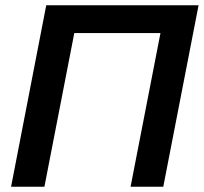

<svg xmlns="http://www.w3.org/2000/svg" viewBox="-20 -708 773 728"><path d="M261.7 -582.5 148.4 0H22L155.3 -688H732.9L599.1 0H475.1L588.4 -582.5Z"/></svg>

Font: Arimo SemiBold
Style: Italic
Weight: 600
Italic angle: -12°
Version: Version 1.33